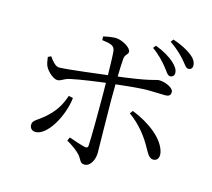

<svg xmlns="http://www.w3.org/2000/svg" viewBox="-116 -943 1231 1114"><g transform="rotate(15 500.0 -385.5)"><path d="M827.9 -592.7C842 -592.7 852.7 -601.8 852.7 -617.3C852.7 -637.3 842.1 -655.1 817.4 -677.6C792.8 -699.7 754.9 -723.2 703.6 -742.7L690.3 -726.1C733.3 -695.8 760.7 -664.5 782.1 -638.5C802.6 -613.7 811.9 -592.7 827.9 -592.7ZM481 31.2C515.2 31.2 538.1 -12.4 538.1 -55.2C538.1 -82.2 533.8 -299.8 533.8 -374.3C533.8 -445.7 535.1 -569.9 539.7 -619.5C541.5 -648.1 561.7 -649.6 561.7 -667.7C561.7 -691 509.9 -723.3 468.9 -725.7C447.3 -725.7 416.4 -720.9 393.2 -715.2L394.2 -693.3C446.8 -686.8 469.2 -680.2 473.1 -649.7C478 -608.2 479.4 -445.5 479.6 -375.9C479.9 -290.9 479.5 -127.8 476.1 -81.5C475.1 -67.7 466.9 -66.3 455.1 -68.7C429.9 -74.2 391.3 -87.9 358.8 -99.1L348.8 -77.9C380.9 -60.1 414.5 -35.6 432.7 -15.3C454.5 11.4 453.1 31.2 481 31.2ZM157.1 -78C228.3 -78 305.4 -215.4 316.5 -324.8L290.3 -330.5C271.3 -275 245.2 -222.9 173.5 -167.9C142 -143.4 122.4 -137.2 122.4 -112.2C122.4 -93.9 134.6 -78 157.1 -78ZM201.9 -401.8C224.8 -401.8 234 -419.5 274 -427.7C332.4 -440.3 433.5 -454.1 499.4 -461.9C570.2 -469.9 677 -481.4 724.6 -481.4C767.9 -481.4 796.8 -478.7 826.4 -478.7C851.7 -478.7 861.8 -485.8 861.8 -507.2C861.8 -530.4 811.4 -554.1 774.2 -554.1C751.1 -554.1 741.8 -536.1 497 -507.7C436.5 -500.5 244.7 -475.7 194 -474.9C172.1 -474.1 151 -499.4 132.4 -526L114.1 -517.3C116.6 -498.3 120.2 -475.1 126.6 -462.8C143 -431 180 -401.8 201.9 -401.8ZM858.8 -100C882.8 -100 894.6 -120.4 889.7 -148.8C873.6 -230.2 773.6 -302.3 672 -342.3L658.5 -324.5C729 -274.4 773.4 -211.4 799.5 -164.7C818.3 -132.9 830.7 -100 858.8 -100ZM919.7 -661.6C934.6 -662 943.3 -672.1 943.1 -686.6C942.6 -707.4 932.6 -726.2 906.3 -746.7C880.8 -766.7 843.3 -786 792.5 -803.5L780 -786.9C824.5 -756.6 848.7 -731.9 871.5 -706.9C893.4 -682.8 903.2 -661.4 919.7 -661.6Z"/></g></svg>

Font: Source Han Serif TW VF
Style: Regular
Weight: 250
Designer: Ryoko NISHIZUKA 西塚涼子 (kana & ideographs); Frank Grießhammer (Latin, Greek & Cyrillic); Wenlong ZHANG 张文龙 (bopomofo); San
Foundry: Adobe
Version: Version 2.002;hotconv 1.1.0;makeotfexe 2.6.0